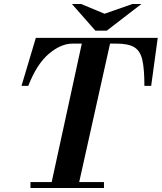

<svg xmlns="http://www.w3.org/2000/svg" viewBox="-20 -944 812 964"><path d="M233 0 397 -754H539L371 0ZM133 0V-30H502V0ZM88 -513 160 -754H772L739 -513H705Q705 -598 694.5 -643.5Q684 -689 654 -707Q624 -725 565 -725H344Q286 -725 225.5 -674Q165 -623 122 -513ZM459 -790 341 -924H387L505 -875L645 -924H690L516 -790Z"/></svg>

Font: Libre Bodoni SemiBold
Style: Italic
Weight: 600
Italic angle: -13°
Version: Version 2.003